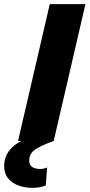

<svg xmlns="http://www.w3.org/2000/svg" viewBox="-73 -680 432 926"><path d="M84 226Q48 226 17 215Q-14 204 -33.5 180.5Q-53 157 -53 120Q-53 81 -31.5 50.5Q-10 20 30 0H14L167 -660H339L186 0Q135 18 101.5 38Q68 58 68 94Q68 118 84 126.5Q100 135 120 135Q130 135 138.5 133Q147 131 154 128L148 214Q132 221 115.5 223.5Q99 226 84 226Z"/></svg>

Font: Work Sans
Style: Bold Italic
Weight: 700
Italic angle: -13°
Designer: Wei Huang
Foundry: Wei Huang
Version: Version 2.010; ttfautohint (v1.8.3)